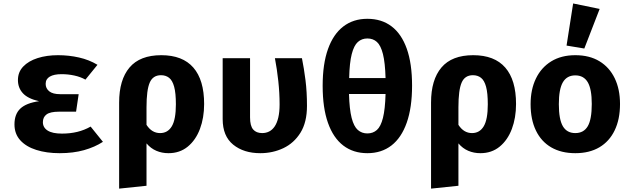

<svg xmlns="http://www.w3.org/2000/svg" viewBox="-20 -867 3640 1108"><path d="M419 -222.5H320.5Q270 -222.5 248.8 -206.8Q227.5 -191 227.5 -162Q227.5 -131 255 -113.5Q282.5 -96 337.5 -96Q385 -96 426 -106Q467 -116 503 -136.5L574 -48.5Q527 -18 464.8 -0.5Q402.5 17 324.5 17Q248.5 17 189.5 -1.8Q130.5 -20.5 97 -57.5Q63.5 -94.5 63.5 -149Q63.5 -208.5 97.5 -240.5Q131.5 -272.5 205.5 -283Q141 -297.5 112.2 -328.8Q83.5 -360 83.5 -405Q83.5 -451 114 -483Q144.5 -515 197 -531.8Q249.5 -548.5 315 -548.5Q377.5 -548.5 436 -535.2Q494.5 -522 542.5 -493L473 -407.5Q444.5 -423.5 408.8 -431.2Q373 -439 335.5 -439Q291.5 -439 267.5 -425Q243.5 -411 243.5 -383Q243.5 -357 264 -340.2Q284.5 -323.5 327.5 -323.5H434Z M911 -548.5Q1033.5 -548.5 1095.8 -477Q1158 -405.5 1158 -267Q1158 -187 1133.8 -122.8Q1109.5 -58.5 1063.5 -20.8Q1017.5 17 952 17Q914.5 17 882.2 3.2Q850 -10.5 825.5 -39.5V205L667.5 221.5V-275Q667.5 -406.5 727.5 -477.5Q787.5 -548.5 911 -548.5ZM909 -433Q862.5 -433 844 -390.2Q825.5 -347.5 825.5 -248V-146.5Q841.5 -122 861 -110.5Q880.5 -99 904 -99Q948 -99 971.5 -138.2Q995 -177.5 995 -265Q995 -330 985 -366.5Q975 -403 955.8 -418Q936.5 -433 909 -433Z M1722.5 -531Q1734.5 -471.5 1743 -404Q1751.5 -336.5 1751.5 -256Q1751.5 -161.5 1714 -101.2Q1676.5 -41 1615.2 -12Q1554 17 1482 17Q1386.5 17 1325.8 -32.2Q1265 -81.5 1265 -179.5V-531H1423V-189.5Q1423 -140.5 1441 -119.8Q1459 -99 1493 -99Q1515 -99 1533.2 -108.2Q1551.5 -117.5 1565 -137.2Q1578.5 -157 1586 -188.8Q1593.5 -220.5 1593.5 -265Q1593.5 -330.5 1586 -399.5Q1578.5 -468.5 1566.5 -531Z M2100 -758.5Q2182 -758.5 2239.5 -715Q2297 -671.5 2327.5 -585.8Q2358 -500 2358 -373Q2358 -246 2327.2 -159Q2296.5 -72 2239 -27.5Q2181.5 17 2100 17Q2019 17 1961.2 -27Q1903.5 -71 1872.8 -157.5Q1842 -244 1842 -372Q1842 -498 1872.8 -584Q1903.5 -670 1961.2 -714.2Q2019 -758.5 2100 -758.5ZM2205 -324.5H1994Q1996.5 -236.5 2009.2 -186.8Q2022 -137 2045 -117Q2068 -97 2100 -97Q2132.5 -97 2155 -117Q2177.5 -137 2190 -186.8Q2202.5 -236.5 2205 -324.5ZM2100 -645Q2068 -645 2045.2 -624.8Q2022.5 -604.5 2009.8 -554.8Q1997 -505 1995 -416.5H2205Q2202.5 -505 2190 -554.8Q2177.5 -604.5 2155.2 -624.8Q2133 -645 2100 -645Z M2711 -548.5Q2833.5 -548.5 2895.8 -477Q2958 -405.5 2958 -267Q2958 -187 2933.8 -122.8Q2909.5 -58.5 2863.5 -20.8Q2817.5 17 2752 17Q2714.5 17 2682.2 3.2Q2650 -10.5 2625.5 -39.5V205L2467.5 221.5V-275Q2467.5 -406.5 2527.5 -477.5Q2587.5 -548.5 2711 -548.5ZM2709 -433Q2662.5 -433 2644 -390.2Q2625.5 -347.5 2625.5 -248V-146.5Q2641.5 -122 2661 -110.5Q2680.5 -99 2704 -99Q2748 -99 2771.5 -138.2Q2795 -177.5 2795 -265Q2795 -330 2785 -366.5Q2775 -403 2755.8 -418Q2736.5 -433 2709 -433Z M3300 -548.5Q3382 -548.5 3439.5 -513.5Q3497 -478.5 3527.5 -415.2Q3558 -352 3558 -267Q3558 -178.5 3527.2 -114.8Q3496.5 -51 3439 -17Q3381.5 17 3300 17Q3219 17 3161.2 -16.5Q3103.5 -50 3072.8 -113.5Q3042 -177 3042 -266Q3042 -350.5 3072.8 -414Q3103.5 -477.5 3161.2 -513Q3219 -548.5 3300 -548.5ZM3300 -432Q3251.5 -432 3228.2 -392.2Q3205 -352.5 3205 -266Q3205 -178 3228.2 -138.5Q3251.5 -99 3300 -99Q3348.5 -99 3371.8 -138.5Q3395 -178 3395 -267Q3395 -353 3371.8 -392.5Q3348.5 -432 3300 -432ZM3287.5 -847 3440.5 -815.5 3352 -587 3249.5 -604Z"/></svg>

Font: Fira Code Light
Style: Bold
Weight: 700
Monospace: yes
Version: Version 5.002